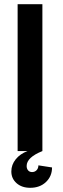

<svg xmlns="http://www.w3.org/2000/svg" viewBox="-20 -720 301 915"><path d="M182 -700V0Q107 30 107 71Q107 84 114 92Q121 100 133 100Q146 100 154.5 91Q163 82 163 68L228 78Q228 120 199 147.5Q170 175 124 175Q84 175 59 153Q34 131 34 97Q34 65 55 39Q76 13 111 0H64V-700Z"/></svg>

Font: MedMera Sans Semibold
Style: Regular
Weight: 600
Designer: Kasper Nordkvist
Foundry: UNCUT.wtf
Version: Version 1.300